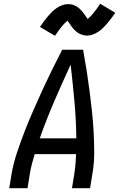

<svg xmlns="http://www.w3.org/2000/svg" viewBox="-20 -999 640 1019"><path d="M29 0 41 -74Q51 -131 69.5 -187Q88 -243 109.5 -298.5Q131 -354 155 -409Q179 -464 204 -518.5Q229 -573 255.5 -627Q282 -681 310 -735H421Q431 -681 439.5 -627Q448 -573 455 -518.5Q462 -464 468 -409Q474 -354 477 -298.5Q480 -243 480 -186.5Q480 -130 470 -74L458 0H362L374 -74Q378 -100 380.5 -127Q383 -154 384 -181H164Q156 -154 149 -127.5Q142 -101 138 -74L126 0ZM385 -265Q384 -364 375 -461.5Q366 -559 355 -656Q310 -559 268 -461.5Q226 -364 191 -265ZM272 -809 192 -856Q204 -874 215 -888.5Q226 -903 236 -914.5Q246 -926 256.5 -936.5Q267 -947 281 -956.5Q295 -966 310.5 -971.5Q326 -977 341 -977Q351 -977 359 -975.5Q367 -974 376 -970Q385 -966 391 -962Q397 -958 404.5 -951Q412 -944 417 -937.5Q422 -931 426.5 -925Q431 -919 436 -911.5Q441 -904 445 -898Q460 -910 475.5 -929Q491 -948 512 -979L592 -931Q580 -914 569 -899.5Q558 -885 547.5 -873Q537 -861 526.5 -850.5Q516 -840 502.5 -831Q489 -822 473.5 -816Q458 -810 442 -810Q433 -810 424.5 -812Q416 -814 407.5 -817.5Q399 -821 392.5 -825.5Q386 -830 379 -836.5Q372 -843 366.5 -849.5Q361 -856 357 -862.5Q353 -869 347.5 -876.5Q342 -884 338 -889Q323 -877 307.5 -858Q292 -839 272 -809Z"/></svg>

Font: Iosevka Curly Medium Extended
Style: Italic
Weight: 500
Width: 7
Italic angle: -9°
Monospace: yes
Designer: Belleve Invis
Foundry: Belleve Invis
Version: Version 11.1.0; ttfautohint (v1.8.3)